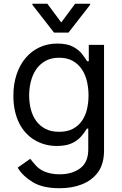

<svg xmlns="http://www.w3.org/2000/svg" viewBox="-20 -784 649 1020"><path d="M284.1 -552.6Q337.7 -552.6 369 -535.2Q384.9 -526.3 397 -516.5Q409.1 -506.7 417.3 -495.4Q425.4 -484 432 -475Q438.6 -465.9 443.2 -458.8H451.7V-545.5H532.7V15.6Q532.7 85.9 501.1 130.3Q485.1 152.3 463.4 168.5Q441.8 184.7 415.7 195.1Q389.6 205.6 359.6 210.8Q329.5 215.9 296.9 215.9Q205.6 215.9 152.7 182.9Q98.7 149.1 73.9 106.5L140.6 59.7Q146.3 67.1 153.4 75.6Q160.5 84.2 169.4 94.1Q177.9 103.7 189.6 112.4Q201.3 121.1 217.2 127.7Q233 134.2 252.7 138.1Q272.4 142 296.9 142Q362.9 142 405.9 110.1Q448.9 78.1 448.9 9.9V-100.9H441.8Q426.8 -76.3 410.9 -58.9Q394.9 -41.5 375.9 -30.4Q356.9 -19.2 334.2 -13.8Q311.4 -8.5 282.7 -8.5Q217 -8.5 164.4 -39.8Q138.1 -55.4 117.2 -78.1Q96.2 -100.9 81.5 -130.5Q66.8 -160.2 58.9 -196.6Q51.1 -233 51.1 -275.6Q51.1 -338.1 68.4 -389.2Q85.6 -440.3 116.5 -476.6Q147.4 -512.8 190.2 -532.7Q233 -552.6 284.1 -552.6ZM294 -83.8Q337.4 -83.8 367 -99.6Q396.7 -115.4 415.3 -142Q433.9 -168.7 442.1 -203.7Q450.3 -238.6 450.3 -277Q450.3 -315 442.1 -350.9Q433.9 -386.7 415.3 -415Q396.7 -443.2 367 -460.2Q337.4 -477.3 294 -477.3Q251.8 -477.3 221.6 -460.4Q191.4 -443.5 172.2 -415.5Q153.1 -387.4 144 -351.4Q134.9 -315.3 134.9 -277Q134.9 -238.6 143.8 -203.7Q152.7 -168.7 171.9 -142Q191.1 -115.4 221.2 -99.6Q251.4 -83.8 294 -83.8ZM231.5 -764.2 305.4 -664.8 379.3 -764.2H458.8V-758.5L343.8 -610.8H267L152 -758.5V-764.2Z"/></svg>

Font: Inter P
Style: Regular
Weight: 400
Designer: Rasmus Andersson
Foundry: rsms
Version: Version 3.018;git-588b23468